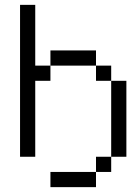

<svg xmlns="http://www.w3.org/2000/svg" viewBox="-20 -645 540 790"><path d="M125 -375H187.5V-312.5H125V0H62.5V-625H125ZM187.5 62.5H375V125H187.5ZM187.5 -437.5H375V-375H187.5ZM375 0H437.5V62.5H375ZM375 -375H437.5V-312.5H375ZM437.5 -312.5H500V0H437.5Z"/></svg>

Font: 寒蝉点阵体 16px
Style: Regular
Weight: 400
Designer: Designed by Warren2060
Foundry: ChillType
Version: Version 1.000